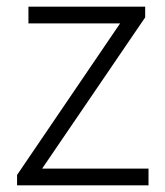

<svg xmlns="http://www.w3.org/2000/svg" viewBox="-20 -554 493 574"><path d="M31 0V-31L339 -484H65V-534H414V-502L106 -50H424V0Z"/></svg>

Font: Noto Sans TC Thin Light
Style: Regular
Weight: 300
Version: Version 2.004-H2;hotconv 1.0.118;makeotfexe 2.5.65603